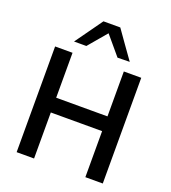

<svg xmlns="http://www.w3.org/2000/svg" viewBox="-169 -1093 1087 1217"><g transform="rotate(20 375.0 -484.0)"><path d="M548 0Q548 -59 548 -113.5Q548 -168 548 -234.5V-474.5Q548 -542.5 548 -598Q548 -653.5 548 -713H665.5Q665.5 -653.5 665.5 -598Q665.5 -542.5 665.5 -474.5V-234.5Q665.5 -168 665.5 -113.5Q665.5 -59 665.5 0ZM84.5 0Q84.5 -59 84.5 -113.5Q84.5 -168 84.5 -234.5V-474.5Q84.5 -542.5 84.5 -598Q84.5 -653.5 84.5 -713H202Q202 -653.5 202 -598Q202 -542.5 202 -474.5V-234.5Q202 -168 202 -113.5Q202 -59 202 0ZM165.5 -310.5V-410H587.5V-310.5ZM480.5 -781.5Q450.5 -817.5 420.5 -852.8Q390.5 -888 360 -924.5H389Q358.5 -888.5 329 -853.8Q299.5 -819 269.5 -783.5H186.5Q219 -829 252 -875Q285 -921 318 -967.5H431.5Q464 -921 497 -874.8Q530 -828.5 562.5 -783Z"/></g></svg>

Font: Commissioner Thin Medium
Style: Regular
Weight: 500
Version: Version 1.000